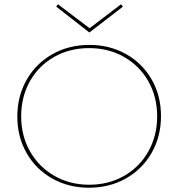

<svg xmlns="http://www.w3.org/2000/svg" viewBox="-20 -873 834 898"><path d="M61 -328Q61 -423 104.5 -499.5Q148 -576 225 -619.5Q302 -663 398 -663Q493 -663 569.5 -620Q646 -577 689.5 -501Q733 -425 733 -330Q733 -235 689.5 -158.5Q646 -82 569 -38.5Q492 5 396 5Q301 5 224.5 -38Q148 -81 104.5 -157Q61 -233 61 -328ZM715 -329Q715 -420 674 -492.5Q633 -565 560.5 -606.5Q488 -648 397 -648Q306 -648 233.5 -607Q161 -566 120 -493Q79 -420 79 -329Q79 -238 120.5 -165Q162 -92 234.5 -50.5Q307 -9 397 -9Q488 -9 560.5 -50.5Q633 -92 674 -165Q715 -238 715 -329ZM555 -842 398 -721 243 -842 251 -853 399 -741 546 -853Z"/></svg>

Font: Ysabeau Thin
Style: Regular
Weight: 200
Designer: Christian Thalmann (Catharsis Fonts)
Version: Version 0.003